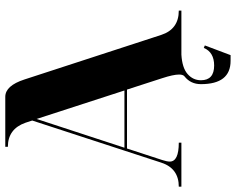

<svg xmlns="http://www.w3.org/2000/svg" viewBox="-103 -601 890 724"><g transform="rotate(-90 342.0 -239.0)"><path d="M362.8 -214.8 255.4 -545.9 147 -214.8ZM416 11.7Q422.9 6.3 422.9 -8.8Q422.9 -30.3 409.2 -72.3L366.2 -205.1H144L100.6 -72.3Q94.7 -54.2 94.7 -43.9Q94.7 -9.8 166 -9.8V0H0V-9.8Q69.3 -9.8 90.8 -76.2L249.5 -562.5L241.2 -587.9Q217.8 -654.3 150.4 -654.3V-664.1H338.9Q380.9 -664.1 404.3 -591.8L572.3 -76.2Q593.8 -9.8 664.1 -9.8V0H498Q448.2 2.9 424.8 23.4Q401.4 43.9 401.4 73.7Q401.4 123.5 457 123.5Q506.8 123.5 523.4 84.5L532.7 88.4L496.1 185.5H474.6Q386.7 185.5 386.7 73.7Q386.7 34.7 416 11.7Z"/></g></svg>

Font: spinweradC
Style: Bold
Weight: 700
Width: 7
Version: Version 0.3